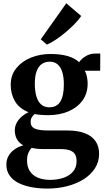

<svg xmlns="http://www.w3.org/2000/svg" viewBox="-20 -870 628 1147"><path d="M264 256.5Q212 256.5 167.2 248Q122.5 239.5 89 222.2Q55.5 205 36.8 177.8Q18 150.5 18 113.5Q18 84 31.2 61Q44.5 38 67.5 22Q90.5 6 119 -1.5Q93.5 -16.5 81 -38.8Q68.5 -61 68.5 -91Q68.5 -114.5 79 -135Q89.5 -155.5 108 -172Q126.5 -188.5 150.5 -199.5Q94 -222.5 69 -265.8Q44 -309 44 -363.5Q44 -421 77 -462.2Q110 -503.5 164.2 -525.5Q218.5 -547.5 282 -547.5Q341.5 -547.5 383.8 -535.2Q426 -523 453 -498.5Q464.5 -517 490.5 -533.5Q516.5 -550 549.5 -550H579L578.5 -447.5H486Q491.5 -439.5 495.2 -427Q499 -414.5 501.2 -400Q503.5 -385.5 503.5 -371.5Q504 -313.5 473.8 -271Q443.5 -228.5 390.2 -205.2Q337 -182 267 -182Q246 -182 224.5 -183.8Q203 -185.5 186.5 -188.5Q176 -179.5 169.5 -168.5Q163 -157.5 163 -142.5Q163 -113.5 187.2 -102Q211.5 -90.5 270.5 -90.5H382Q444.5 -90.5 486.8 -74.2Q529 -58 550.5 -27Q572 4 572 48.5Q572 96.5 547.5 135Q523 173.5 480.2 200.5Q437.5 227.5 381.8 242Q326 256.5 264 256.5ZM279.5 204.5Q323.5 204.5 359.2 192.2Q395 180 416.2 155.2Q437.5 130.5 437.5 93Q437.5 68.5 428.5 52.5Q419.5 36.5 398 28.5Q376.5 20.5 339.5 20.5H236.5Q216.5 20.5 199.2 18.5Q182 16.5 168.5 13.5Q157.5 25.5 149.5 43.5Q141.5 61.5 141.5 89.5Q141.5 127 158.5 152.8Q175.5 178.5 206.5 191.5Q237.5 204.5 279.5 204.5ZM274.5 -229Q320 -229 340.8 -263.8Q361.5 -298.5 361.5 -366Q361.5 -408.5 352.2 -439Q343 -469.5 324.2 -485.5Q305.5 -501.5 277.5 -501.5Q249 -501.5 229 -487.2Q209 -473 198.5 -443.8Q188 -414.5 188 -369Q188 -327.5 197 -295.8Q206 -264 225.2 -246.5Q244.5 -229 274.5 -229ZM259.5 -604 223.5 -635 376 -850.5 465 -774.5Q451 -752.5 426 -727Q401 -701.5 371.5 -676.8Q342 -652 313 -632.8Q284 -613.5 261 -604Z"/></svg>

Font: Merriweather 72pt
Style: Bold
Weight: 700
Version: Version 2.100